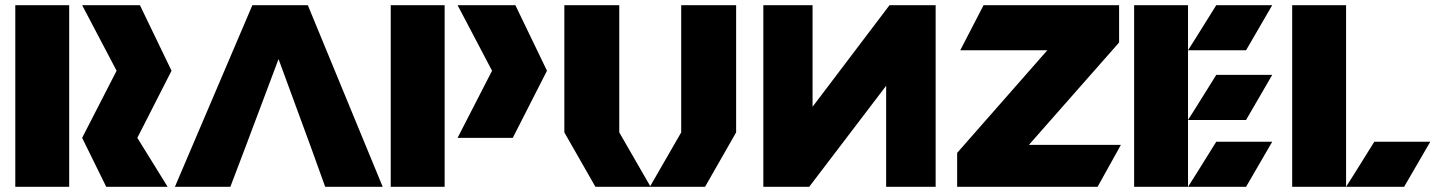

<svg xmlns="http://www.w3.org/2000/svg" viewBox="-20 -721 5589 741"><path d="M430 -448 297 -189 390 0H627L510 -189L642 -448L520 -701H297ZM247 0V-701H39V0Z M1181 -150 1235 0H1457L1168 -701H954L655 0H869L926 -150L1055 -493Z M1696 0V-701H1488V0ZM1879 -448 1746 -189H1959L2091 -448L1969 -701H1746Z M2370 -210 2489.5 -2.6 2609 -210V-701H2821V-210L2701 0H2491H2488H2278L2158 -210V-701H2370Z M2926 0V-701H3116V-309L3413 -701H3591V0H3400V-390L3103 0Z M4299 -557V-701H3776L3686 -527H4022L3674 -131V0H4216L4306 -162H3951Z M4674 -174 4596 -48.9 4565 0H4566H4626H4789L4890 -174ZM4674 -701 4596 -575.9 4565 -527H4566H4626H4789L4890 -701ZM4674 -432 4596 -306.9 4565 -258H4566H4626H4789L4890 -432ZM4565 0H4357V-701H4565V-527V-258Z M5284 -174 5206 -48.9 5175 0H5176H5236H5399L5500 -174ZM5175 0H4967V-701H5175Z"/></svg>

Font: Radio Edit
Style: P3
Weight: 800
Version: Version 3.001;PS 003.001;hotconv 1.0.70;makeotf.lib2.5.58329